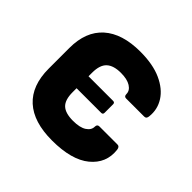

<svg xmlns="http://www.w3.org/2000/svg" viewBox="-135 -645 795 795"><g transform="rotate(45 263.0 -247.5)"><path d="M264 12Q156 12 100 -39Q44 -90 44 -189V-310Q44 -406 100.5 -456.5Q157 -507 263 -507Q337 -507 386.5 -484.5Q436 -462 459.5 -425Q483 -388 478 -344Q477 -328 464 -328H358Q346 -328 346 -342Q346 -362 325.5 -375Q305 -388 268 -388Q225 -388 204 -368.5Q183 -349 183 -304V-283H327Q337 -283 337 -273V-223Q337 -213 327 -213H183V-190Q183 -145 203 -126Q223 -107 268 -107Q308 -107 328.5 -120.5Q349 -134 349 -154Q349 -168 362 -168H468Q480 -168 482 -151Q490 -80 434 -34Q378 12 264 12Z"/></g></svg>

Font: Sofia Sans ExtraBold
Style: Regular
Weight: 800
Designer: Botio Nikoltchev, Ani Petrova
Foundry: lettersoup
Version: Version 4.101; ttfautohint (v1.8.4.7-5d5b)